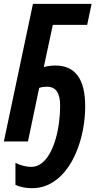

<svg xmlns="http://www.w3.org/2000/svg" viewBox="-22 -734 520 996"><path d="M143.1 242.2Q120.6 242.2 99.1 238Q77.6 233.9 58.1 225.1V110.8Q76.7 120.6 99.4 126.2Q122.1 131.8 139.2 131.8Q170.4 131.8 194.8 112.3Q219.2 92.8 237.3 59.8Q255.4 26.9 267.1 -14.6Q278.8 -56.2 284.4 -100.3Q290 -144.5 290 -186Q290 -233.9 273.7 -259Q257.3 -284.2 221.2 -284.2Q210.4 -284.2 200.2 -282.7Q189.9 -281.2 181.2 -277.8L123 0H-2L148.9 -713.9H453.1L430.2 -605H252L205.1 -386.2Q219.2 -390.1 235.1 -392.1Q251 -394 266.1 -394Q303.2 -394 331.8 -381.3Q360.4 -368.7 380.1 -342.8Q399.9 -316.9 409.9 -276.9Q419.9 -236.8 419.9 -182.1Q419.9 -122.1 408.4 -61.5Q397 -1 374.5 53.5Q352.1 107.9 318.8 150.4Q285.6 192.9 241.5 217.5Q197.3 242.2 143.1 242.2Z"/></svg>

Font: Open Sans Condensed
Style: Italic
Weight: 400
Width: 3
Italic angle: -12°
Designer: Monotype Design Team
Foundry: Monotype Imaging Inc.
Version: Version 3.000